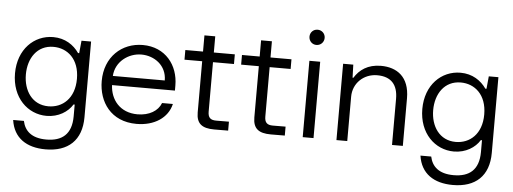

<svg xmlns="http://www.w3.org/2000/svg" viewBox="-58 -903 3483 1304"><g transform="rotate(5 1684.0 -250.5)"><path d="M287.6 234.9C441.9 234.9 532.7 152.3 532.7 -4.9V-521.5H467.3L459 -436H451.2C414.6 -488.8 355.5 -529.3 274.4 -529.3C144 -529.3 36.6 -425.3 36.6 -261.7C36.6 -96.2 146 7.8 274.9 7.8C356 7.8 419.9 -33.7 451.2 -85.4H459V-4.9C459 117.2 394 168 287.6 168C185.5 168 139.2 121.6 125 55.2H51.8C69.3 176.8 158.2 234.9 287.6 234.9ZM110.8 -260.7C110.8 -370.6 170.4 -463.4 281.7 -463.4C377 -463.4 459 -395.5 459 -260.7C459 -126 377 -58.1 281.7 -58.1C170.9 -58.1 110.8 -150.4 110.8 -260.7Z M888.2 8.8C1009.8 8.8 1101.1 -51.8 1123 -147.5H1049.3C1028.3 -92.3 968.8 -56.6 889.2 -56.6C768.6 -56.6 704.6 -141.1 700.2 -239.3H1128.9V-274.4C1128.9 -411.6 1040 -528.8 885.3 -528.8C741.7 -528.8 627.9 -425.3 627.9 -261.2C627.9 -119.1 712.9 8.8 888.2 8.8ZM700.2 -301.8C706.1 -400.9 793.9 -463.4 881.3 -463.4C968.8 -463.4 1054.2 -404.8 1054.2 -301.8Z M1417.5 0.5C1449.2 0.5 1479.5 0.5 1512.7 0V-61C1496.1 -60.5 1454.1 -60.5 1425.8 -60.5C1385.7 -60.5 1369.6 -77.1 1369.6 -117.2V-454.1H1512.7V-520H1369.6V-630.4H1295.9V-520H1175.3V-454.1H1295.9V-105C1295.9 -29.3 1333.5 0.5 1417.5 0.5Z M1803.7 0.5C1835.4 0.5 1865.7 0.5 1898.9 0V-61C1882.3 -60.5 1840.3 -60.5 1812 -60.5C1772 -60.5 1755.9 -77.1 1755.9 -117.2V-454.1H1898.9V-520H1755.9V-630.4H1682.1V-520H1561.5V-454.1H1682.1V-105C1682.1 -29.3 1719.7 0.5 1803.7 0.5Z M2021 -520.5V0H2094.7V-520.5ZM2007.3 -684.1C2007.3 -654.8 2029.8 -631.8 2058.6 -631.8C2087.9 -631.8 2110.8 -654.8 2110.8 -684.1C2110.8 -713.4 2087.9 -735.8 2058.6 -735.8C2029.8 -735.8 2007.3 -713.4 2007.3 -684.1Z M2320.3 -520.5H2251V0H2324.7V-302.7C2324.7 -394.5 2397 -462.9 2488.8 -462.9C2585 -462.9 2629.9 -409.2 2629.9 -314.9V0H2703.6V-324.7C2703.6 -471.2 2617.2 -528.8 2508.8 -528.8C2418.9 -528.8 2362.8 -487.3 2328.6 -431.6H2323.2Z M3064.5 234.9C3218.8 234.9 3309.6 152.3 3309.6 -4.9V-521.5H3244.1L3235.8 -436H3228C3191.4 -488.8 3132.3 -529.3 3051.3 -529.3C2920.9 -529.3 2813.5 -425.3 2813.5 -261.7C2813.5 -96.2 2922.9 7.8 3051.8 7.8C3132.8 7.8 3196.8 -33.7 3228 -85.4H3235.8V-4.9C3235.8 117.2 3170.9 168 3064.5 168C2962.4 168 2916 121.6 2901.9 55.2H2828.6C2846.2 176.8 2935.1 234.9 3064.5 234.9ZM2887.7 -260.7C2887.7 -370.6 2947.3 -463.4 3058.6 -463.4C3153.8 -463.4 3235.8 -395.5 3235.8 -260.7C3235.8 -126 3153.8 -58.1 3058.6 -58.1C2947.8 -58.1 2887.7 -150.4 2887.7 -260.7Z"/></g></svg>

Font: Faust Sans
Style: Regular
Weight: 400
Designer: Andreas Faust
Version: Version 1.003;Glyphs 3.1.2 (3151)